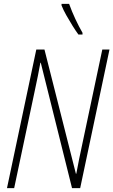

<svg xmlns="http://www.w3.org/2000/svg" viewBox="-20 -969 584 989"><path d="M16 0 167 -714H209L371 -74H373Q380 -112 388 -151.5Q396 -191 402 -218L507 -714H544L393 0H351L190 -646H188Q182 -614 175 -577.5Q168 -541 159 -501L53 0ZM384 -791Q370 -810 353.5 -836.5Q337 -863 321.5 -890.5Q306 -918 297 -941V-949H336Q350 -910 368 -871.5Q386 -833 405 -800V-791Z"/></svg>

Font: Noto Sans Condensed ExtraLight
Style: Italic
Weight: 200
Width: 3
Italic angle: -12°
Designer: Monotype Design Team
Foundry: Monotype Imaging Inc.
Version: Version 2.013; ttfautohint (v1.8.4.7-5d5b)